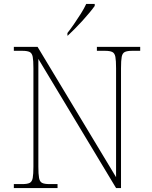

<svg xmlns="http://www.w3.org/2000/svg" viewBox="-20 -951 771 971"><path d="M50 0V-20H93Q118 -20 130 -26Q142 -32 145.5 -51Q149 -70 149 -108V-606Q149 -645 145.5 -663.5Q142 -682 130 -688Q118 -694 93 -694H50V-714H170L567 -55V-606Q567 -645 563.5 -663.5Q560 -682 548 -688Q536 -694 511 -694H470V-714H689V-694H648Q623 -694 611 -688Q599 -682 595.5 -663.5Q592 -645 592 -606V0H567L174 -653V-108Q174 -70 177.5 -51Q181 -32 193 -26Q205 -20 230 -20H271V0ZM321 -784Q336 -803 354 -829Q372 -855 389 -882Q406 -909 416 -931H459V-921Q450 -908 433.5 -888Q417 -868 397 -846Q377 -824 357.5 -804.5Q338 -785 323 -771H321Z"/></svg>

Font: Noto Serif Tibetan Thin
Style: Regular
Weight: 250
Version: Version 2.103